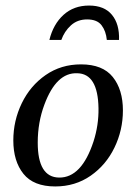

<svg xmlns="http://www.w3.org/2000/svg" viewBox="-20 -662 491 692"><path d="M28 -156Q28 -227 58.5 -290Q89 -353 144.5 -391.5Q200 -430 272 -430Q350 -430 386.5 -384.5Q423 -339 423 -264Q423 -193 392.5 -130Q362 -67 306.5 -28.5Q251 10 179 10Q101 10 64.5 -35.5Q28 -81 28 -156ZM317 -152Q336 -211 335 -272Q333 -397 258 -398Q183 -401 140 -285Q116 -221 116 -148Q116 -23 193 -22Q274 -21 317 -152ZM301 -642Q356 -642 383.5 -608.5Q411 -575 409 -518H365Q362 -550 346 -571Q330 -592 294 -592Q259 -592 235.5 -570.5Q212 -549 201 -518H158Q172 -575 209 -608.5Q246 -642 301 -642Z"/></svg>

Font: Unna
Style: Italic
Weight: 400
Italic angle: -8.05°
Designer: Jorge de Buen Unna
Foundry: Omnibus-Type
Version: Version 2.008